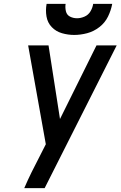

<svg xmlns="http://www.w3.org/2000/svg" viewBox="-20 -969 621 989"><path d="M105 0H210L581 -735H477L289 -356L230 -735H125L216 -226L184 -163Q163 -123 143 -82.5Q123 -42 105 0ZM362 -789Q395 -789 429 -798Q463 -807 492 -829.5Q521 -852 536.5 -884Q552 -916 558 -949H460Q457 -929 446 -910.5Q435 -892 415.5 -883.5Q396 -875 377 -875Q357 -875 340.5 -883.5Q324 -892 319.5 -911Q315 -930 318 -949H220Q214 -916 219.5 -884Q225 -852 246.5 -829.5Q268 -807 299 -798Q330 -789 362 -789Z"/></svg>

Font: Iosevka Sparkle Medium Oblique
Style: Regular
Weight: 500
Italic angle: -9°
Designer: Belleve Invis
Foundry: Belleve Invis
Version: Version 4.5.0; ttfautohint (v1.8.3)